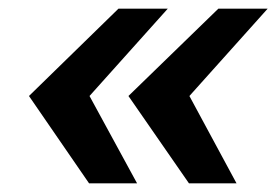

<svg xmlns="http://www.w3.org/2000/svg" viewBox="-20 -547 639 444"><path d="M186 -123 47 -325 254 -527H368L187 -325L297 -123ZM417 -123 277 -325 485 -527H599L418 -325L527 -123Z"/></svg>

Font: Archivo SemiExpanded
Style: Bold Italic
Weight: 700
Width: 6
Italic angle: -10°
Designer: Hector Gatti
Foundry: Omnibus-Type
Version: Version 2.001